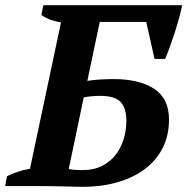

<svg xmlns="http://www.w3.org/2000/svg" viewBox="-44 -720 725 743"><path d="M192 -633Q146 -641 116 -662L124 -700H661Q656 -676 648.5 -648.5Q641 -621 632 -593Q623 -565 613.5 -539Q604 -513 595 -492H554L522 -635H342L294 -407Q318 -411 346 -412.5Q374 -414 394 -414Q495 -414 552.5 -376.5Q610 -339 610 -257Q610 -195 585 -146.5Q560 -98 515.5 -65Q471 -32 410 -14.5Q349 3 276 3Q271 3 251 2.5Q231 2 206.5 1.5Q182 1 157 0.5Q132 0 117 0H-24L-17 -38Q25 -59 72 -67ZM343 -349Q327 -349 310 -347.5Q293 -346 280 -343L222 -66Q226 -65 233.5 -64Q241 -63 250 -62.5Q259 -62 267 -62Q275 -62 280 -62Q319 -62 350 -77.5Q381 -93 402 -119Q423 -145 434 -180Q445 -215 445 -253Q445 -299 424 -324Q403 -349 343 -349Z"/></svg>

Font: PT Serif
Style: Bold Italic
Weight: 700
Italic angle: -12°
Designer: A.Korolkova, O.Umpeleva, V.Yefimov
Foundry: ParaType Ltd
Version: Version 1.000W OFL